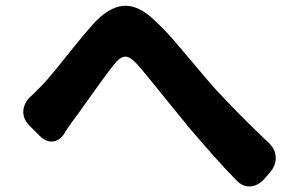

<svg xmlns="http://www.w3.org/2000/svg" viewBox="-20 -691 1040 671"><path d="M82 -253Q60 -276 61.5 -303Q63 -330 85 -352Q89 -355 99.5 -365.5Q110 -376 120 -386Q143 -409 173.5 -446.5Q204 -484 237.5 -526Q271 -568 303 -604Q358 -666 410.5 -670.5Q463 -675 519 -621Q555 -588 592 -545Q629 -502 664 -460Q699 -418 727 -386Q776 -333 820 -288.5Q864 -244 919 -192Q942 -170 943.5 -142Q945 -114 924 -89L903 -65Q881 -41 854.5 -39.5Q828 -38 806 -61Q763 -105 725 -148Q687 -191 640 -246Q610 -283 576.5 -324Q543 -365 512 -403.5Q481 -442 458 -468Q433 -495 415.5 -493Q398 -491 378 -465Q359 -441 332.5 -404.5Q306 -368 279.5 -330.5Q253 -293 232 -265Q225 -255 216.5 -243Q208 -231 206 -226Q189 -199 164.5 -196.5Q140 -194 117 -218Z"/></svg>

Font: Chiron GoRound TC EB
Style: Regular
Weight: 700
Designer: Ryoko NISHIZUKA 西塚涼子 (kana, bopomofo & ideographs); Paul D. Hunt (Latin, Greek & Cyrillic); Sandoll Communications 산돌커뮤니
Foundry: Adobe
Version: Version 1.000;hotconv 1.1.1;makeotfexe 2.6.0